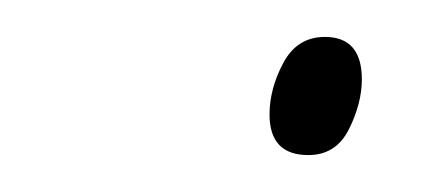

<svg xmlns="http://www.w3.org/2000/svg" viewBox="-20 -551 235 104"><path d="M147 -467Q126 -467 126 -489Q126 -503 133.5 -517Q141 -531 156 -531Q176 -531 176 -508Q176 -495 169 -481Q162 -467 147 -467Z"/></svg>

Font: Noto Sans SemiCondensed Thin
Style: Italic
Weight: 100
Width: 4
Italic angle: -12°
Designer: Monotype Design Team
Foundry: Monotype Imaging Inc.
Version: Version 2.013; ttfautohint (v1.8.4.7-5d5b)